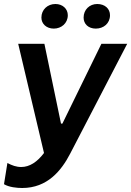

<svg xmlns="http://www.w3.org/2000/svg" viewBox="-38 -739 656 960"><path d="M73 201C199 201 269 114 313 29L598 -520H469L274 -121H267L184 -520H53L182 26C148 71 110 96 68 96C43 96 22 88 -1 76L-18 182C7 197 46 201 73 201ZM231 -596C268 -596 301 -622 301 -663C301 -695 275 -719 239 -719C200 -719 169 -691 169 -651C169 -620 194 -596 231 -596ZM441 -596C480 -596 512 -622 512 -663C512 -695 487 -719 448 -719C410 -719 380 -691 380 -651C380 -619 404 -596 441 -596Z"/></svg>

Font: Fixel Display 20240404 SemiBold
Style: Italic
Weight: 600
Italic angle: -10°
Designer: AlfaBravo + MacPaw
Foundry: Kyrylo Tkachov, Marchela Mozhyna, Serhii Makarenko, Maria Weinstein, Zakhar Kryvoshyya
Version: Version 1.211;Glyphs 3.2 (3225)